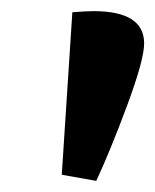

<svg xmlns="http://www.w3.org/2000/svg" viewBox="-20 -752 279 345"><path d="M148 -732Q239 -732 239 -674Q239 -645 209 -564Q179 -483 153 -427L91 -438L110 -730Q136 -732 148 -732Z"/></svg>

Font: Oleo Script
Style: Bold
Weight: 700
Designer: Soytutype
Foundry: Soytutype
Version: Version 1.002